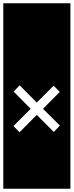

<svg xmlns="http://www.w3.org/2000/svg" viewBox="-32 -937 449 1170"><path d="M-12 -917H397V213H-12ZM87 -131 192 -237 296 -133 333 -172 230 -274 332 -377 295 -415 192 -312 88 -417 51 -379 155 -274 50 -169Z"/></svg>

Font: Zilla Slab Highlight
Style: Regular
Weight: 400
Designer: Typotheque Type Foundry
Foundry: Typotheque type foundry
Version: Version 1.1; 2017; ttfautohint (v1.6)